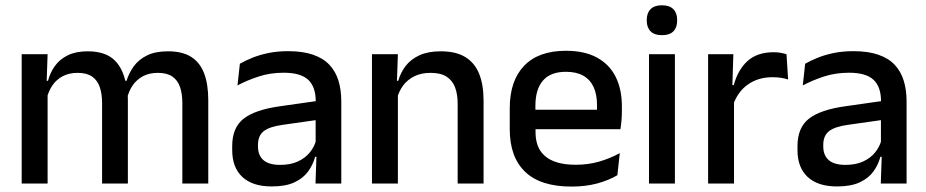

<svg xmlns="http://www.w3.org/2000/svg" viewBox="-20 -694 3502 726"><path d="M669.5 0V-304.5Q669.5 -339 660.8 -364.8Q652 -390.5 631.8 -404.5Q611.5 -418.5 577 -418.5Q544 -418.5 520 -405.5Q496 -392.5 481.2 -370.5Q466.5 -348.5 460 -320.5L447 -388.5H458.5Q467.5 -418 486 -443.5Q504.5 -469 536 -484.5Q567.5 -500 615.5 -500Q669.5 -500 703 -478.8Q736.5 -457.5 752 -416.2Q767.5 -375 767.5 -315.5V0ZM62 0V-489H160L156 -374.5L160 -368.5V0ZM366 0V-304.5Q366 -339 357.2 -364.8Q348.5 -390.5 328.2 -404.5Q308 -418.5 273.5 -418.5Q240.5 -418.5 216.5 -405.5Q192.5 -392.5 177.8 -370.5Q163 -348.5 156.5 -320.5L140.5 -388.5H161.5Q169.5 -419.5 187.8 -444.8Q206 -470 236.5 -485Q267 -500 311.5 -500Q379.5 -500 414.5 -465Q449.5 -430 458.5 -363Q461 -353.5 462.2 -341.5Q463.5 -329.5 463.5 -318V0Z M1173 0 1177 -116 1173.5 -131V-285L1174 -309.5Q1174 -366 1145.2 -392.5Q1116.5 -419 1053 -419Q1001.5 -419 957.5 -404.5Q913.5 -390 878 -371L887 -453Q907 -464.5 934 -475.5Q961 -486.5 995 -493.5Q1029 -500.5 1069.5 -500.5Q1125 -500.5 1163.5 -487.2Q1202 -474 1225.5 -449Q1249 -424 1259.8 -389Q1270.5 -354 1270.5 -311V0ZM1007.5 11Q935 11 896.5 -24.8Q858 -60.5 858 -126.5V-141.5Q858 -211.5 901.2 -245.2Q944.5 -279 1037.5 -292L1184.5 -313L1190 -242L1049 -222Q998.5 -215 977 -197.8Q955.5 -180.5 955.5 -147V-140Q955.5 -106.5 976.2 -88.5Q997 -70.5 1039.5 -70.5Q1078.5 -70.5 1106.5 -83.5Q1134.5 -96.5 1152 -118.2Q1169.5 -140 1176 -166.5L1189.5 -101H1171.5Q1163.5 -71 1145 -45.5Q1126.5 -20 1093.2 -4.5Q1060 11 1007.5 11Z M1710.5 0V-302Q1710.5 -337.5 1700.8 -363.5Q1691 -389.5 1668.8 -404Q1646.5 -418.5 1608 -418.5Q1572.5 -418.5 1546.5 -405.5Q1520.5 -392.5 1504.2 -370.5Q1488 -348.5 1481 -320.5L1465 -388.5H1486Q1494.5 -419.5 1514 -444.8Q1533.5 -470 1566 -485Q1598.5 -500 1646.5 -500Q1704 -500 1739.5 -478.2Q1775 -456.5 1791.8 -415Q1808.5 -373.5 1808.5 -313V0ZM1386.5 0V-489H1484.5L1480.5 -374.5L1484.5 -368.5V0Z M2141 11.5Q2024 11.5 1965.8 -44.2Q1907.5 -100 1907.5 -205V-285Q1907.5 -388.5 1961.8 -445.2Q2016 -502 2120 -502Q2190.5 -502 2237.5 -476.2Q2284.5 -450.5 2308 -403.5Q2331.5 -356.5 2331.5 -292V-273.5Q2331.5 -256.5 2330 -239Q2328.5 -221.5 2326 -205.5H2236Q2237 -231.5 2237.2 -254.5Q2237.5 -277.5 2237.5 -296.5Q2237.5 -337 2224.5 -365Q2211.5 -393 2185.5 -407.8Q2159.5 -422.5 2120 -422.5Q2061.5 -422.5 2033 -389.2Q2004.5 -356 2004.5 -294.5V-248.5L2005 -237V-193.5Q2005 -166 2013.2 -143.5Q2021.5 -121 2039.8 -104.8Q2058 -88.5 2087 -79.8Q2116 -71 2157.5 -71Q2204.5 -71 2245.8 -83Q2287 -95 2323.5 -115L2314.5 -31.5Q2281.5 -12 2237.8 -0.2Q2194 11.5 2141 11.5ZM1959.5 -205.5V-279H2306V-205.5Z M2434 0V-489H2532V0ZM2483 -561Q2454 -561 2439.8 -575.8Q2425.5 -590.5 2425.5 -616.5V-618.5Q2425.5 -644.5 2439.8 -659.2Q2454 -674 2483 -674Q2512 -674 2526.2 -659.2Q2540.5 -644.5 2540.5 -618.5V-616.5Q2540.5 -590 2526.2 -575.5Q2512 -561 2483 -561Z M2751.5 -295.5 2730.5 -372H2754.5Q2770 -430 2806.5 -463.2Q2843 -496.5 2906 -496.5Q2921 -496.5 2932.8 -494.2Q2944.5 -492 2954 -489L2960 -393.5Q2948 -397.5 2933 -399.8Q2918 -402 2900.5 -402Q2847 -402 2808 -374.5Q2769 -347 2751.5 -295.5ZM2657.5 0V-489H2753L2748.5 -346.5L2755.5 -339.5V0Z M3310.5 0 3314.5 -116 3311 -131V-285L3311.5 -309.5Q3311.5 -366 3282.8 -392.5Q3254 -419 3190.5 -419Q3139 -419 3095 -404.5Q3051 -390 3015.5 -371L3024.5 -453Q3044.5 -464.5 3071.5 -475.5Q3098.5 -486.5 3132.5 -493.5Q3166.5 -500.5 3207 -500.5Q3262.5 -500.5 3301 -487.2Q3339.5 -474 3363 -449Q3386.5 -424 3397.2 -389Q3408 -354 3408 -311V0ZM3145 11Q3072.5 11 3034 -24.8Q2995.5 -60.5 2995.5 -126.5V-141.5Q2995.5 -211.5 3038.8 -245.2Q3082 -279 3175 -292L3322 -313L3327.5 -242L3186.5 -222Q3136 -215 3114.5 -197.8Q3093 -180.5 3093 -147V-140Q3093 -106.5 3113.8 -88.5Q3134.5 -70.5 3177 -70.5Q3216 -70.5 3244 -83.5Q3272 -96.5 3289.5 -118.2Q3307 -140 3313.5 -166.5L3327 -101H3309Q3301 -71 3282.5 -45.5Q3264 -20 3230.8 -4.5Q3197.5 11 3145 11Z"/></svg>

Font: Anek Gujarati Medium
Style: Regular
Weight: 500
Designer: Mrunmayee Ghaisas (Gujarati), Yesha Goshar (Latin)
Foundry: Ek Type
Version: Version 1.003